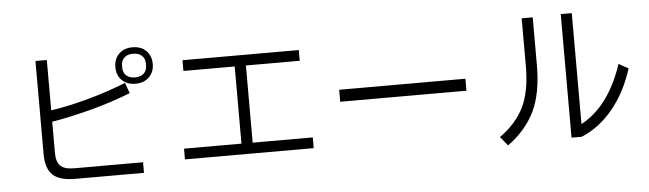

<svg xmlns="http://www.w3.org/2000/svg" viewBox="-50 -993 4094 1212"><g transform="rotate(-5 1997.0 -387.0)"><path d="M936 -683Q936 -632 903.5 -600Q871 -568 817 -568Q763 -568 731 -600Q699 -632 699 -683Q699 -735 731.5 -767Q764 -799 817 -799Q871 -799 903.5 -767Q936 -735 936 -683ZM272 -176Q272 -120 298 -95Q324 -70 383 -70H821V-3H385Q286 -3 243 -44Q200 -85 200 -177V-766H272V-447Q386 -464 512.5 -499Q639 -534 751 -579L775 -512Q661 -467 529.5 -431.5Q398 -396 272 -375ZM893 -690Q893 -721 873 -739.5Q853 -758 817 -758Q782 -758 762 -739.5Q742 -721 742 -690V-676Q742 -645 762 -626.5Q782 -608 817 -608Q853 -608 873 -626.5Q893 -645 893 -676Z M1902 -65H1086V-133H1450V-622H1125V-690H1862V-622H1521V-133H1902Z M2894 -342H2094V-418H2894Z M3926 -393Q3879 -245 3793 -140.5Q3707 -36 3594 11H3529V-772H3599V-69Q3778 -165 3865 -427ZM3281 -767H3351V-466Q3351 -285 3296 -172Q3241 -59 3126 25L3079 -32Q3184 -106 3232.5 -205Q3281 -304 3281 -464Z"/></g></svg>

Font: IBM Plex Sans SC
Style: Regular
Weight: 400
Designer: Mike Abbink; Paul van der Laan; Pieter van Rosmalen; Eunyou Noh; Wujin Sim; Chorong Kim; Dohee Lee; Yejin We; Jinhee Kim
Foundry: Sandoll Inc.
Version: Version 1.000